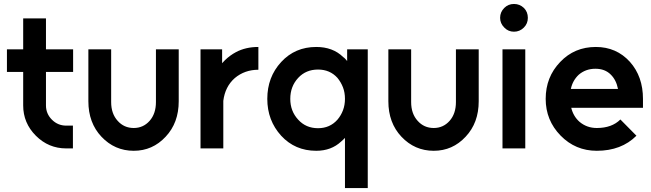

<svg xmlns="http://www.w3.org/2000/svg" viewBox="-20 -749 3287 969"><path d="M97 -656V-500H15V-386H97V-217Q97 -128 161 -64Q225 0 314 0H348V-115H314Q272 -115 242 -145Q212 -175 212 -217V-386H349V-500H212V-656Z M426 -500V-238Q426 -129 492 -59Q559 12 655 12Q750 12 816 -59Q882 -129 882 -238V-500H767V-234Q767 -175 735 -139Q703 -103 655 -103Q606 -103 574 -139Q541 -175 541 -234V-500Z M992 -500V0H1107V-240Q1116 -312 1165 -355Q1215 -397 1284 -397V-512Q1220 -512 1171 -486Q1141 -470 1116 -446Q1112 -442 1108.5 -438Q1105 -434 1101 -430V-500Z M1732 -500V-441Q1727 -447 1722.5 -452Q1718 -457 1712 -461Q1660 -512 1576 -512Q1469 -512 1399 -436Q1329 -360 1329 -250Q1329 -141 1399 -64Q1469 12 1576 12Q1652 12 1702 -35Q1707 -39 1711.5 -43.5Q1716 -48 1721 -53V200H1836V-500ZM1585 -102Q1524 -102 1485 -145Q1445 -188 1445 -250Q1445 -313 1485 -356Q1524 -398 1585 -398Q1645 -398 1683 -356Q1701 -334 1711 -308Q1721 -282 1721 -250Q1721 -219 1711 -192.5Q1701 -166 1683 -145Q1645 -102 1585 -102Z M1940 -500V-238Q1940 -129 2006 -59Q2073 12 2169 12Q2264 12 2330 -59Q2396 -129 2396 -238V-500H2281V-234Q2281 -175 2249 -139Q2217 -103 2169 -103Q2120 -103 2088 -139Q2055 -175 2055 -234V-500Z M2516 0H2631V-500H2516ZM2644 -659Q2644 -689 2624 -709Q2603 -729 2574 -729Q2545 -729 2525 -709Q2504 -688 2504 -659Q2504 -631 2525 -610Q2545 -589 2574 -589Q2603 -589 2624 -610Q2644 -630 2644 -659Z M3225 -205V-250Q3225 -363 3159 -437Q3091 -512 2987 -512Q2879 -512 2807 -436Q2734 -360 2734 -250Q2734 -142 2809 -65Q2884 12 2992 12Q3116 12 3192 -64L3111 -146Q3068 -103 2992 -103Q2942 -103 2905 -134Q2889 -148 2878.5 -166Q2868 -184 2863 -205ZM2985 -402Q3033 -402 3062 -373Q3090 -346 3099 -300H2861Q2870 -343 2901 -372Q2936 -402 2985 -402Z"/></svg>

Font: Unageo
Style: SemiBold
Weight: 600
Designer: Richard Sepsi
Foundry: Richard Sepsi
Version: Version 2.000